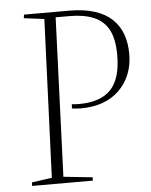

<svg xmlns="http://www.w3.org/2000/svg" viewBox="-52 -767 637 810"><g transform="rotate(-5 266.5 -361.5)"><path d="M248 -329Q254 -328 262 -327.5Q270 -327 279 -327Q369 -327 413 -372.5Q457 -418 457 -519Q457 -587 436 -626Q415 -665 373.5 -682.5Q332 -700 272 -700H212L186 -27L309 -14L308 0H51L52 -15L137 -27L164 -697L78 -708L80 -723H271Q334 -723 379 -708.5Q424 -694 452.5 -667Q481 -640 494.5 -602.5Q508 -565 508 -519Q508 -472 492.5 -433.5Q477 -395 448 -366.5Q419 -338 378 -323Q337 -308 284 -308Q272 -308 263.5 -309Q255 -310 247 -311Z"/></g></svg>

Font: Literata 60pt ExtraLight
Style: Italic
Weight: 250
Italic angle: -2°
Designer: Latin by Veronika Burian and Jose Scaglione. Greek by Irene Vlachou. Cyrillic by Vera Evstafieva
Foundry: TypeTogether
Version: Version 3.103;gftools[0.9.29]